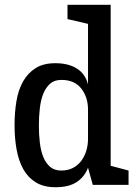

<svg xmlns="http://www.w3.org/2000/svg" viewBox="-20 -775 572 805"><path d="M349 -675 263 -695V-755H444V-80L519 -60V0H369L349 -72Q335 -34 302 -12Q269 10 213 10Q163 10 130 -10.5Q97 -31 77.5 -66Q58 -101 49.5 -148.5Q41 -196 41 -250Q41 -304 49 -351.5Q57 -399 77 -434Q97 -469 129.5 -489.5Q162 -510 212 -510Q267 -510 302.5 -487.5Q338 -465 349 -421ZM237 -440Q208 -440 190 -424Q172 -408 161.5 -382Q151 -356 147 -321Q143 -286 143 -249Q143 -211 147 -177Q151 -143 161.5 -117Q172 -91 190 -75.5Q208 -60 237 -60Q265 -60 286 -71Q307 -82 321 -101Q335 -120 342 -143.5Q349 -167 349 -193V-316Q349 -367 321 -403.5Q293 -440 237 -440Z"/></svg>

Font: Hermeneus One
Style: Regular
Weight: 400
Designer: Rodrigo Fuenzalida, Pablo Impallari
Foundry: Pablo Impallari, Rodrigo Fuenzalida
Version: Version 1.002; ttfautohint (v0.93) -l 8 -r 50 -G 200 -x 14 -